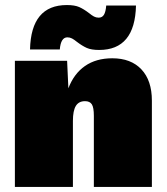

<svg xmlns="http://www.w3.org/2000/svg" viewBox="-20 -741 660 761"><path d="M582 -342V0H352V-282Q352 -315 344 -327.5Q336 -340 317 -340Q292 -340 280.5 -321Q269 -302 269 -262V0H39V-500H246L251 -391Q273 -449 317 -479.5Q361 -510 425 -510Q499 -510 540.5 -466Q582 -422 582 -342ZM373 -543Q342 -543 324 -551Q306 -559 285 -575Q274 -584 265.5 -588.5Q257 -593 247 -593Q221 -593 217 -545H99Q103 -721 245 -721Q276 -721 294 -713Q312 -705 333 -689Q344 -680 352.5 -675.5Q361 -671 371 -671Q385 -671 392 -682.5Q399 -694 401 -719H519Q515 -543 373 -543Z"/></svg>

Font: Work Sans Black
Style: Regular
Weight: 900
Designer: Wei Huang
Foundry: Wei Huang
Version: Version 1.500